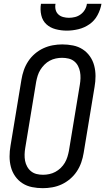

<svg xmlns="http://www.w3.org/2000/svg" viewBox="-20 -975 550 1003"><path d="M204 8Q175 8 147.5 2.5Q120 -3 97.5 -17.5Q75 -32 59.5 -54Q44 -76 37 -102.5Q30 -129 30 -157.5Q30 -186 35 -214L92 -559Q96 -584 104.5 -608.5Q113 -633 127.5 -655Q142 -677 162.5 -694.5Q183 -712 207 -723Q231 -734 256 -738.5Q281 -743 305 -743Q334 -743 361.5 -737.5Q389 -732 411.5 -717.5Q434 -703 449.5 -681Q465 -659 472 -632.5Q479 -606 479 -577.5Q479 -549 474 -521L417 -176Q413 -151 404.5 -126.5Q396 -102 381.5 -80Q367 -58 346.5 -40.5Q326 -23 302.5 -12Q279 -1 253.5 3.5Q228 8 204 8ZM205 -62Q221 -62 237.5 -65.5Q254 -69 269 -77Q284 -85 297 -97.5Q310 -110 318.5 -124.5Q327 -139 332 -155Q337 -171 340 -187L397 -532Q400 -549 400.5 -566.5Q401 -584 398 -600Q395 -616 387.5 -630.5Q380 -645 367.5 -655Q355 -665 338.5 -669Q322 -673 304 -673Q288 -673 271.5 -669.5Q255 -666 240 -658Q225 -650 212.5 -637.5Q200 -625 191 -610.5Q182 -596 177 -580Q172 -564 169 -548L112 -203Q109 -186 108.5 -168.5Q108 -151 111 -135Q114 -119 122 -104.5Q130 -90 142.5 -80Q155 -70 171 -66Q187 -62 205 -62ZM329 -815Q299 -815 270.5 -822.5Q242 -830 222 -848.5Q202 -867 195.5 -896Q189 -925 194 -955H270Q267 -939 270.5 -924.5Q274 -910 284.5 -900Q295 -890 310 -886Q325 -882 340 -882Q356 -882 372 -886Q388 -890 401.5 -900Q415 -910 423.5 -924.5Q432 -939 434 -955H510Q505 -925 489.5 -896Q474 -867 447.5 -848.5Q421 -830 390 -822.5Q359 -815 329 -815Z"/></svg>

Font: Iosevka SS04
Style: Italic
Weight: 400
Italic angle: -9°
Monospace: yes
Designer: Belleve Invis
Foundry: Belleve Invis
Version: Version 19.0.0; ttfautohint (v1.8.4)